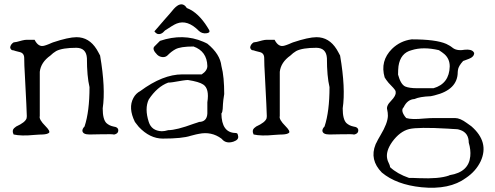

<svg xmlns="http://www.w3.org/2000/svg" viewBox="-20 -628 2288 888"><path d="M139 -4Q78 2 43 -6Q34 -24 45 -35Q50 -39 52.5 -41Q55 -43 55 -43Q97 -62 103 -81Q104 -85 104 -91Q104 -109 95 -281Q92 -328 92 -359Q92 -382 72 -387Q47 -393 43 -395Q29 -395 27 -409Q29 -423 43 -432Q52 -432 83 -441Q95 -444 104 -444H140Q158 -408 186 -417Q189 -418 194 -419.5Q199 -421 206 -424Q213 -427 217.5 -429Q222 -431 225 -432Q297 -456 334 -456Q392 -456 427 -400Q431 -393 435 -386Q439 -379 443 -371Q469 -219 455 -127Q455 -76 472 -59Q485 -47 504 -43Q528 -40 527 -24Q527 -11 510 -6H504Q504 -8 449 -7L394 -6Q363 -6 361 -23Q361 -33 371 -43Q394 -112 394 -225Q382 -275 382 -359Q379 -406 334 -407Q269 -407 240 -392Q225 -383 213 -371Q169 -340 164 -296V-91Q159 -76 190 -45Q213 -22 207 -14Q199 -7 177 -6Q171 -6 161.5 -5.5Q152 -5 139 -4Z M743 -487Q725 -465 706 -472Q698 -477 694 -483Q700 -490 711.5 -503Q723 -516 739 -535Q754 -552 765.5 -565Q777 -578 784 -587Q815 -621 837 -600Q840 -597 844 -591Q872 -580 895.5 -557.5Q919 -535 939 -503L948 -488Q953 -476 934 -474Q914 -472 900 -485Q847 -539 797 -519Q787 -515 773.5 -506.5Q760 -498 743 -487ZM1060 27Q1026 38 1007 16L1004 13Q958 -21 900 -9Q892 -8 862 0Q823 13 733 13Q673 13 622 -41Q617 -47 612.5 -53Q608 -59 604 -64Q572 -129 597 -175Q608 -196 629 -207Q733 -284 823 -284H913Q939 -301 939 -323Q937 -391 875 -413Q814 -413 791 -400Q773 -390 758 -375Q743 -358 719 -367Q712 -370 707 -375Q682 -400 694 -413L720 -439Q827 -475 920 -435Q925 -433 930 -430.5Q935 -428 939 -426Q998 -378 1004 -323Q1011 -297 1014 -264Q1017 -231 1017 -193Q1015 -183 1013 -166Q1011 -149 1010 -124Q1009 -109 1004 -103Q1005 -15 1068 -13Q1077 -13 1079 -8Q1080 -4 1080.5 -2.5Q1081 -1 1081 0Q1086 18 1060 27ZM668 -64Q681 -23 728 -21Q741 -21 758 -26Q796 -26 877 -56Q885 -58 891 -60.5Q897 -63 901 -64Q937 -65 939 -103V-155Q949 -218 920 -237Q901 -250 849 -258Q842 -258 825 -255.5Q808 -253 780 -248Q773 -247 768 -246.5Q763 -246 758 -246Q707 -227 668 -168Q648 -126 668 -64Z M1249 -4Q1188 2 1153 -6Q1144 -24 1155 -35Q1160 -39 1162.5 -41Q1165 -43 1165 -43Q1207 -62 1213 -81Q1214 -85 1214 -91Q1214 -109 1205 -281Q1202 -328 1202 -359Q1202 -382 1182 -387Q1157 -393 1153 -395Q1139 -395 1137 -409Q1139 -423 1153 -432Q1162 -432 1193 -441Q1205 -444 1214 -444H1250Q1268 -408 1296 -417Q1299 -418 1304 -419.5Q1309 -421 1316 -424Q1323 -427 1327.5 -429Q1332 -431 1335 -432Q1407 -456 1444 -456Q1502 -456 1537 -400Q1541 -393 1545 -386Q1549 -379 1553 -371Q1579 -219 1565 -127Q1565 -76 1582 -59Q1595 -47 1614 -43Q1638 -40 1637 -24Q1637 -11 1620 -6H1614Q1614 -8 1559 -7L1504 -6Q1473 -6 1471 -23Q1471 -33 1481 -43Q1504 -112 1504 -225Q1492 -275 1492 -359Q1489 -406 1444 -407Q1379 -407 1350 -392Q1335 -383 1323 -371Q1279 -340 1274 -296V-91Q1269 -76 1300 -45Q1323 -22 1317 -14Q1309 -7 1287 -6Q1281 -6 1271.5 -5.5Q1262 -5 1249 -4Z M2135 195Q2059 251 1929 238Q1813 226 1746 170Q1688 111 1717 40Q1718 38 1719 35.5Q1720 33 1721 32Q1724 26 1728.5 17Q1733 8 1740 -3Q1773 -58 1774 -92Q1774 -107 1771 -120Q1765 -138 1789 -162Q1812 -186 1810 -201Q1810 -206 1809 -208Q1805 -217 1777 -245Q1771 -252 1766.5 -258.5Q1762 -265 1759 -270Q1737 -346 1793 -402Q1831 -439 1884 -446Q1996 -446 2044 -425Q2052 -421 2059 -417Q2066 -413 2072 -408Q2086 -396 2110 -396Q2113 -396 2117.5 -396.5Q2122 -397 2129 -398Q2160 -401 2170 -388Q2172 -384 2173 -383Q2173 -365 2149 -356Q2136 -351 2129 -348.5Q2122 -346 2122 -346Q2100 -322 2098 -304Q2097 -301 2097 -295Q2097 -213 1990 -187Q1986 -186 1981.5 -185Q1977 -184 1972 -183Q1921 -181 1897 -170Q1864 -168 1847 -132Q1832 -118 1853 -89Q1858 -84 1859 -82Q1884 -74 1943 -80Q1956 -81 1966.5 -81.5Q1977 -82 1985 -82H2085Q2108 -82 2139 -59Q2153 -49 2160 -44Q2244 29 2203 118Q2181 164 2135 195ZM1909 -220H1985Q2058 -241 2060 -321Q2060 -356 2035 -378Q2030 -382 2024 -386.5Q2018 -391 2010 -396Q1937 -413 1884 -396Q1832 -383 1823 -322Q1822 -314 1821.5 -304Q1821 -294 1821 -283Q1833 -238 1854 -228Q1873 -220 1909 -220ZM1918 196Q2010 200 2056 184Q2057 183 2058 183Q2059 183 2060 182Q2148 168 2155 95Q2158 65 2148 32Q2148 -14 2108 -27Q2099 -31 2085 -31Q2082 -31 2074 -31.5Q2066 -32 2052 -33Q1983 -37 1938 -36.5Q1893 -36 1872 -31Q1829 -20 1794 28Q1763 72 1771 107Q1771 112 1781 133Q1784 140 1784 145Q1817 176 1872 195Q1880 195 1891 195Q1902 195 1918 196Z"/></svg>

Font: New Tegomin
Style: Regular
Weight: 400
Designer: Kyosuke Nagai
Version: Version 1.000